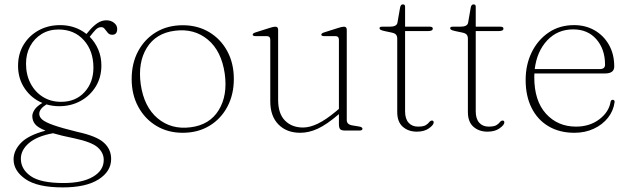

<svg xmlns="http://www.w3.org/2000/svg" viewBox="-20 -582 2810 856"><path d="M325 6Q410.5 24.5 443 54Q475.5 83.5 475.5 126.5Q475.5 182.5 419.2 218Q363 253.5 260 253.5Q147.5 253.5 94 216.8Q40.5 180 40.5 128.5Q40.5 89.5 73.2 55.2Q106 21 183 0.5Q148 -13.5 136 -29Q124 -44.5 124 -64.5Q124 -77 133.8 -92.5Q143.5 -108 169 -123Q120.5 -143 90.5 -187Q60.5 -231 60.5 -288.5Q60.5 -341.5 85 -382.2Q109.5 -423 152 -446.5Q194.5 -470 248 -470Q315.5 -470 365.5 -430.5L374 -440.5Q393 -464 412.8 -477.8Q432.5 -491.5 454 -491.5Q474.5 -491.5 488.5 -480.2Q502.5 -469 502.5 -453Q502.5 -427 480.5 -427Q468 -427 460.8 -435.5Q453.5 -444 447.2 -452.5Q441 -461 431.5 -461Q417.5 -461 406.2 -449.2Q395 -437.5 380 -418Q404 -394 418 -361.2Q432 -328.5 432 -290Q432 -237 406.8 -196Q381.5 -155 339 -131.8Q296.5 -108.5 244 -108.5Q214.5 -108.5 187 -116.5Q155 -96.5 155 -74.5Q155 -60.5 168.5 -48.8Q182 -37 218.8 -24Q255.5 -11 325 6ZM241 -450.5Q198.5 -450.5 165.8 -430.5Q133 -410.5 114.5 -376.2Q96 -342 96 -298Q96 -249 116 -210.5Q136 -172 171.2 -150Q206.5 -128 252 -128Q317 -128 356.8 -171.2Q396.5 -214.5 396.5 -280.5Q396.5 -355 353.8 -402.8Q311 -450.5 241 -450.5ZM73 125.5Q73 172.5 117 203.2Q161 234 263.5 234Q346.5 234 394.5 206Q442.5 178 442.5 131Q442.5 99 415.5 75Q388.5 51 310.5 34.5Q253 23 216.5 12Q145 25 109 56Q73 87 73 125.5Z M795 -469.5Q861 -469.5 912.5 -438.8Q964 -408 993.2 -354Q1022.5 -300 1022.5 -230Q1022.5 -160 993.5 -105.8Q964.5 -51.5 913.2 -20.8Q862 10 794.5 10Q728.5 10 677.2 -20.8Q626 -51.5 596.5 -105.8Q567 -160 567 -229.5Q567 -300 596 -354Q625 -408 676.2 -438.8Q727.5 -469.5 795 -469.5ZM829.5 -14.5Q914.5 -25 955 -90.8Q995.5 -156.5 982 -253.5Q967.5 -354.5 906.8 -405.2Q846 -456 760 -445Q675 -434.5 634.5 -368.8Q594 -303 607.5 -206Q622 -105.5 682.8 -54.5Q743.5 -3.5 829.5 -14.5Z M1185 -130V-404.5Q1185 -421 1169 -421H1120Q1106.5 -421 1106.5 -427.5Q1106.5 -433.5 1119 -437.5L1182 -457.5Q1199 -463 1207.5 -463Q1220 -463 1220 -449V-137Q1220 -75 1250.8 -44.2Q1281.5 -13.5 1331 -13.5Q1361.5 -13.5 1397.2 -30.8Q1433 -48 1478.5 -86L1491 -96.5V-404.5Q1491 -421 1475 -421H1426Q1412.5 -421 1412.5 -427.5Q1412.5 -433.5 1425 -437.5L1488 -457.5Q1505 -463 1513.5 -463Q1526 -463 1526 -449V-46.5Q1526 -27 1550.5 -23L1580.5 -18Q1596 -15.5 1596 -8Q1596 0 1582.5 0H1518.5Q1502.5 0 1496.8 -5.8Q1491 -11.5 1491 -30V-73.5L1489.5 -72Q1437 -27 1397.2 -8.5Q1357.5 10 1318.5 10Q1258 10 1221.5 -27Q1185 -64 1185 -130Z M1727.5 -436.5 1694.5 -443.5Q1680.5 -446.5 1676.2 -449.5Q1672 -452.5 1672 -456Q1672 -463 1683 -463H1717.5Q1749 -463 1752 -481L1763.5 -547Q1766 -562.5 1776 -562.5Q1786 -562.5 1786 -552.5V-463H1896.5Q1909.5 -463 1909.5 -454.5Q1909.5 -443.5 1888.5 -443.5H1786V-85.5Q1786 -52.5 1801.5 -35Q1817 -17.5 1843.5 -17.5Q1868 -17.5 1878.5 -24.2Q1889 -31 1894 -37.8Q1899 -44.5 1906 -44.5Q1913.5 -44.5 1913.5 -36Q1913.5 -25 1892.5 -10Q1871.5 5 1838.5 5Q1800.5 5 1775.8 -16.8Q1751 -38.5 1751 -82.5V-409.5Q1751 -420.5 1746 -427Q1741 -433.5 1727.5 -436.5Z M2042.5 -436.5 2009.5 -443.5Q1995.5 -446.5 1991.2 -449.5Q1987 -452.5 1987 -456Q1987 -463 1998 -463H2032.5Q2064 -463 2067 -481L2078.5 -547Q2081 -562.5 2091 -562.5Q2101 -562.5 2101 -552.5V-463H2211.5Q2224.5 -463 2224.5 -454.5Q2224.5 -443.5 2203.5 -443.5H2101V-85.5Q2101 -52.5 2116.5 -35Q2132 -17.5 2158.5 -17.5Q2183 -17.5 2193.5 -24.2Q2204 -31 2209 -37.8Q2214 -44.5 2221 -44.5Q2228.5 -44.5 2228.5 -36Q2228.5 -25 2207.5 -10Q2186.5 5 2153.5 5Q2115.5 5 2090.8 -16.8Q2066 -38.5 2066 -82.5V-409.5Q2066 -420.5 2061 -427Q2056 -433.5 2042.5 -436.5Z M2718.5 -285.5Q2718.5 -254.5 2677.5 -254.5H2362.5Q2362 -246 2362 -237.5Q2362 -132.5 2414.2 -75Q2466.5 -17.5 2548 -17.5Q2608.5 -17.5 2651.2 -49.5Q2694 -81.5 2702 -127Q2703.5 -137 2711.5 -137Q2721 -137 2720 -126.5Q2715 -88 2690.5 -57Q2666 -26 2627.2 -8Q2588.5 10 2541 10Q2474.5 10 2425.5 -19Q2376.5 -48 2350 -101Q2323.5 -154 2323.5 -225.5Q2323.5 -293.5 2350.5 -348.8Q2377.5 -404 2426 -437Q2474.5 -470 2539.5 -470Q2590.5 -470 2631 -446.8Q2671.5 -423.5 2695 -382Q2718.5 -340.5 2718.5 -285.5ZM2535.5 -451Q2465.5 -451 2419.5 -401.8Q2373.5 -352.5 2364 -274H2654Q2677.5 -274 2677.5 -293.5Q2677.5 -362.5 2639 -406.8Q2600.5 -451 2535.5 -451Z"/></svg>

Font: Fraunces 9pt S000 Thin
Style: Regular
Weight: 100
Version: Version 1.000; ttfautohint (v1.8.3)